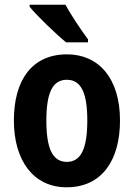

<svg xmlns="http://www.w3.org/2000/svg" viewBox="-20 -786 568 816"><path d="M258 -766H106V-757C137 -719 220 -639 261 -606H354V-619C328 -653 282 -722 258 -766ZM490 -274C490 -455 398 -555 265 -555C117 -555 39 -447 39 -274C39 -104 122 10 263 10C414 10 490 -106 490 -274ZM177 -273C177 -389 202 -447 264 -447C326 -447 351 -389 351 -274C351 -158 326 -98 264 -98C202 -98 177 -158 177 -273Z"/></svg>

Font: Noto Sans Display SemiCondensed
Style: Bold
Weight: 700
Width: 4
Designer: Monotype Design Team
Foundry: Monotype Imaging Inc.
Version: Version 1.900